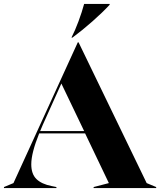

<svg xmlns="http://www.w3.org/2000/svg" viewBox="-35 -950 809 970"><path d="M-15 -5 33 -25 358 -736H362L706 -25L754 -5V0H438V-5L515 -25L395 -276H163Q123 -177 123 -120Q123 -71 149 -45.5Q175 -20 226 -10L250 -5V0H-15ZM390 -288 275 -528 181 -319 168 -288ZM390 -930H519V-926Q484 -888 432.5 -842.5Q381 -797 331 -760H326Q344 -795 361.5 -842Q379 -889 390 -930Z"/></svg>

Font: Nyght Serif Bold
Style: Regular
Weight: 700
Designer: Maksym Kobuzan
Version: Version 0.410